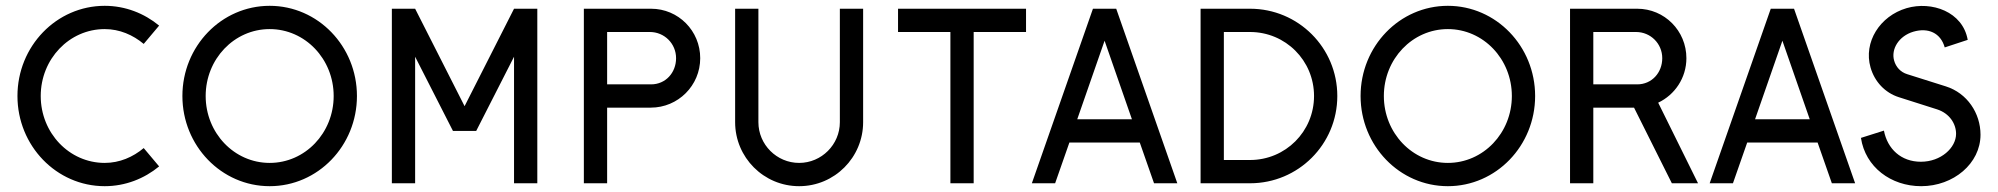

<svg xmlns="http://www.w3.org/2000/svg" viewBox="-20 -630 6868 660"><path d="M474 -121C437 -90 391 -70 340 -70C218 -70 120 -173 120 -300C120 -427 218 -530 340 -530C391 -530 437 -510 474 -479L527 -542C476 -584 411 -610 340 -610C174 -610 40 -471 40 -300C40 -129 174 10 340 10C411 10 476 -16 527 -58L474 -121Z M687 -300C687 -427 785 -530 907 -530C1029 -530 1127 -427 1127 -300C1127 -173 1029 -70 907 -70C785 -70 687 -173 687 -300ZM607 -300C607 -129 741 10 907 10C1073 10 1207 -129 1207 -300C1207 -471 1073 -610 907 -610C741 -610 607 -471 607 -300Z M1407 -600H1327V0H1407V-435L1537 -180H1617L1747 -435V0H1827V-600H1747L1577 -265Z M2214 -520C2264 -520 2304 -480 2304 -430C2304 -380 2268 -340 2218 -340H2067V-520ZM2217 -260C2311 -260 2387 -336 2387 -430C2387 -524 2312 -600 2218 -600H1987V0H2067V-260Z M2867 -210C2867 -133 2804 -70 2727 -70C2650 -70 2587 -133 2587 -210V-600H2507V-210C2507 -89 2605 10 2727 10C2849 10 2947 -89 2947 -210V-600H2867Z M3067 -520H3247V0H3327V-520H3507V-600H3067Z M3777 -490 3871 -220H3683ZM3947 0H4027L3817 -600H3737L3527 0H3607L3656 -140H3898Z M4277 -520C4399 -520 4497 -422 4497 -300C4497 -178 4399 -80 4277 -80H4187V-520ZM4277 0C4443 0 4577 -134 4577 -300C4577 -466 4443 -600 4277 -600H4107V0Z M4737 -300C4737 -427 4835 -530 4957 -530C5079 -530 5177 -427 5177 -300C5177 -173 5079 -70 4957 -70C4835 -70 4737 -173 4737 -300ZM4657 -300C4657 -129 4791 10 4957 10C5123 10 5257 -129 5257 -300C5257 -471 5123 -610 4957 -610C4791 -610 4657 -471 4657 -300Z M5680 -277C5737 -304 5777 -362 5777 -430C5777 -524 5702 -600 5608 -600H5377V0H5457V-260H5597L5727 0H5817ZM5604 -520C5654 -520 5694 -480 5694 -430C5694 -380 5658 -340 5608 -340H5457V-520Z M6107 -490 6201 -220H6013ZM6277 0H6357L6147 -600H6067L5857 0H5937L5986 -140H6228Z M6584 10C6695 10 6788 -68 6788 -167C6788 -241 6742 -310 6669 -333L6536 -375C6513 -382 6497 -400 6491 -422C6480 -461 6507 -506 6557 -521C6608 -536 6651 -517 6665 -467L6744 -493C6727 -590 6620 -627 6534 -602C6442 -575 6385 -485 6410 -398C6424 -349 6460 -311 6507 -296L6639 -254C6682 -240 6704 -204 6704 -170C6704 -122 6652 -74 6583 -74C6515 -74 6468 -118 6456 -181L6377 -156C6392 -56 6480 10 6584 10Z"/></svg>

Font: Gauge
Style: Regular
Weight: 400
Designer: Daniel Pimley
Foundry: Daniel Pimley
Version: Version 1.004;PS 001.001;hotconv 1.0.56